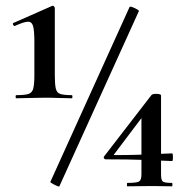

<svg xmlns="http://www.w3.org/2000/svg" viewBox="-20 -655 647 676"><path d="M37 -309Q35 -309 35 -314.5Q35 -320 37 -320Q66 -320 79.5 -324Q93 -328 97 -343Q101 -358 101 -389V-508Q101 -547 96.5 -563Q92 -579 78 -578.5Q64 -578 33 -564Q29 -562 26.5 -567.5Q24 -573 27 -574L163 -634Q167 -636 170 -632.5Q173 -629 173 -627V-389Q173 -358 176.5 -343Q180 -328 193 -324Q206 -320 233 -320Q235 -320 235 -314.5Q235 -309 233 -309Q213 -309 189 -310Q165 -311 138 -311Q110 -311 83.5 -310Q57 -309 37 -309ZM189 1Q189 3 180.5 -0.5Q172 -4 164.5 -8.5Q157 -13 157 -14L436 -630Q438 -633 446 -630Q454 -627 462 -622.5Q470 -618 469 -616ZM547 -41Q547 -22 552.5 -16.5Q558 -11 586 -11Q587 -11 587 -5Q587 1 586 1Q570 1 554 0.5Q538 0 516 0Q491 0 469 0.5Q447 1 428 1Q427 1 427 -5Q427 -11 428 -11Q461 -11 469.5 -16Q478 -21 478 -41V-254L496 -263L382 -112Q379 -109 384 -109Q431 -109 463 -110Q495 -111 523.5 -112.5Q552 -114 586 -115Q589 -115 589 -101.5Q589 -88 586 -88Q539 -90 486 -92Q433 -94 352 -94Q348 -94 346 -98Q344 -102 347 -105L513 -320Q517 -325 532 -324.5Q547 -324 547 -319Z"/></svg>

Font: Cormorant Garamond Light
Style: Regular
Weight: 300
Designer: Christian Thalmann (Catharsis Fonts)
Foundry: Catharsis Fonts
Version: Version 4.001